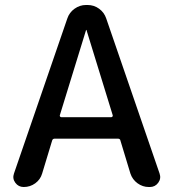

<svg xmlns="http://www.w3.org/2000/svg" viewBox="-20 -750 682 770"><path d="M220 -288Q219 -285 221 -282.5Q223 -280 226 -280H426Q429 -280 431 -282.5Q433 -285 432 -288L327 -629Q327 -630 326 -630Q325 -630 325 -629ZM75 0Q54 0 41.5 -17Q29 -34 36 -54L250 -676Q258 -700 279 -715Q300 -730 325 -730H331Q357 -730 377.5 -715Q398 -700 406 -676L620 -54Q627 -34 614.5 -17Q602 0 581 0H577Q552 0 531.5 -15Q511 -30 503 -54L463 -186Q462 -194 452 -194H200Q191 -194 189 -186L149 -54Q142 -30 121.5 -15Q101 0 75 0Z"/></svg>

Font: Rounded Mplus 1c Medium
Style: Regular
Weight: 500
Version: Version 1.059.20150529